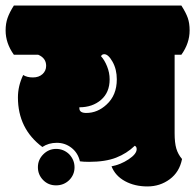

<svg xmlns="http://www.w3.org/2000/svg" viewBox="-55 -670 705 694"><path d="M267.1 -85Q325.7 -85 364.5 -100.1Q403.3 -115.2 432.1 -143.1Q439 -140.1 439 -130.9Q439 -113.3 409.7 -94Q380.4 -74.7 348.1 -68.8Q361.8 -34.2 397 -15.1Q432.1 3.9 477.8 3.9Q523.4 3.9 558.6 -22.2Q593.8 -48.3 603 -95.2Q588.4 -112.3 582.3 -133.1Q576.2 -153.8 576.2 -188V-472.2H600.6Q630.4 -513.7 630.4 -560.1Q630.4 -585.9 623.8 -605Q617.2 -624 600.6 -649.9H-4.9Q-20.5 -625.5 -27.6 -605.2Q-34.7 -585 -34.7 -560.1Q-34.7 -513.7 -4.9 -472.2H83Q111.8 -460 111.8 -432.1Q111.8 -414.1 98.6 -402.1Q85.4 -390.1 64 -390.1Q42.5 -390.1 28.8 -398.9Q9.8 -359.4 9.8 -317.9Q9.8 -204.6 98.1 -138.7Q120.6 -153.8 150.4 -153.8Q180.2 -153.8 203.4 -135.7Q226.6 -117.7 233.9 -86.9Q246.1 -85 267.1 -85ZM194.8 -18.6Q214.4 -38.1 214.4 -65.2Q214.4 -92.3 194.8 -112.8Q174.8 -131.8 147.9 -131.8Q121.1 -131.8 101.6 -112.3Q82 -92.8 82 -65.7Q82 -38.6 100.8 -19.3Q119.6 0 147.5 0Q175.3 0 194.8 -18.6ZM321.8 -474.1Q336.4 -474.1 351.8 -446.8Q367.2 -419.4 367.2 -383.3Q367.2 -325.7 330.1 -292Q297.4 -261.7 256.8 -261.7Q231.9 -261.7 231.9 -278.8V-282.2Q279.3 -282.2 310.3 -309.1Q341.3 -335.9 341.3 -383.3Q341.3 -407.2 332 -430.2Q322.8 -453.1 310.1 -466.8Q313.5 -474.1 321.8 -474.1Z"/></svg>

Font: Friends & Family
Style: Regular
Weight: 400
Designer: Sarang Kulkarni, Maithili Shingre, Noopur Datye
Foundry: Ek Type
Version: Version 1.000;hotconv 1.0.117;makeotfexe 2.5.65602